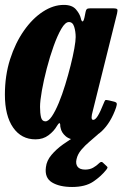

<svg xmlns="http://www.w3.org/2000/svg" viewBox="-21 -554 504 784"><path d="M453 -115Q431.5 -53 394 -17.8Q356.5 17.5 298 17.5Q265 17.5 247.5 2.5Q230 -12.5 226.5 -31.5Q225 -36 225 -38.8Q225 -41.5 225 -45Q223.5 -52.5 220.8 -51.2Q218 -50 212 -40.5Q199.5 -18.5 177.2 -1.8Q155 15 124 15Q66 15 32.5 -33.2Q-1 -81.5 -1 -167.5Q-1 -245.5 20.2 -312Q41.5 -378.5 76.5 -428.5Q111.5 -478.5 154 -506.2Q196.5 -534 239.5 -534Q273.5 -534 289.2 -515.5Q305 -497 309 -479.5Q311.5 -467.5 315.8 -466.5Q320 -465.5 324 -483L328.5 -505.5Q330 -513.5 333.5 -516.8Q337 -520 347.5 -520H439Q455.5 -520 457.8 -516Q460 -512 457 -499L357 -97.5Q355.5 -93 354.2 -85.8Q353 -78.5 353 -75Q353 -64.5 359.5 -64.5Q368 -64.5 378 -80.2Q388 -96 403 -133.5Q406.5 -142.5 408.8 -144.8Q411 -147 424 -144L446.5 -138.5Q454 -136.5 455.5 -132Q457 -127.5 453 -115ZM288 -402.5Q288 -425 282 -444.5Q276 -464 260.5 -464Q245.5 -464 229.5 -436.5Q213.5 -409 198 -365.8Q182.5 -322.5 170 -274.5Q157.5 -226.5 150 -184.2Q142.5 -142 142.5 -117.5Q142.5 -92 146.5 -75.2Q150.5 -58.5 164.5 -58.5Q177 -58.5 191 -79.2Q205 -100 219 -133.8Q233 -167.5 245.2 -207.5Q257.5 -247.5 267.2 -286.2Q277 -325 282.5 -356Q288 -387 288 -402.5ZM273.5 209.5Q222 209.5 191.2 190.8Q160.5 172 166.5 128.5Q169.5 102 189 78.8Q208.5 55.5 236.5 35.5Q264.5 15.5 294 -1.2Q323.5 -18 346.5 -31.5Q356 -37 365.2 -34.8Q374.5 -32.5 377.5 -29Q384.5 -21 385 -16.2Q385.5 -11.5 378 -4.5Q363.5 8.5 345 24Q326.5 39.5 311.2 57.5Q296 75.5 291.5 96Q287 115 295.8 126.8Q304.5 138.5 327 138.5Q345.5 138.5 359.2 130.8Q373 123 383 113Q392.5 103.5 398.5 109.5L414.5 124.5Q418.5 128 418 130.5Q417.5 133 413.5 138.5Q392 166 359.5 187.8Q327 209.5 273.5 209.5Z"/></svg>

Font: Besley* Condensed
Style: Bold Italic
Weight: 700
Width: 3
Italic angle: -13°
Designer: Owen Earl
Foundry: indestructible type*
Version: Version 3.000; ttfautohint (v1.8.3)